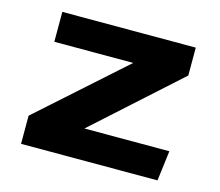

<svg xmlns="http://www.w3.org/2000/svg" viewBox="-82 -635 844 738"><g transform="rotate(15 340.5 -265.5)"><path d="M58 0V-112L394 -412H80V-531H611V-420L278 -120H616L601 0Z"/></g></svg>

Font: Fix15 Mono
Style: Bold
Weight: 700
Designer: Carrois Corporate & Edenspiekermann AG
Foundry: Carrois Corporate GbR & Edenspiekermann AG
Version: Version 3.206